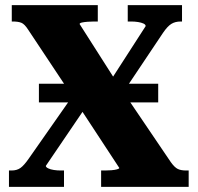

<svg xmlns="http://www.w3.org/2000/svg" viewBox="-20 -730 772 750"><path d="M132 -403H598V-330H132ZM26 -646V-710H362V-646H347Q335 -646 322 -645Q309 -644 300 -642Q291 -640 291 -636L437 -407L439 -404L647 -97Q662 -76 674.5 -70Q687 -64 707 -64H717V0H375V-64H390Q402 -64 415 -65Q428 -66 437 -68.5Q446 -71 446 -74L280 -327L278 -331L90 -614Q76 -636 63.5 -641Q51 -646 30 -646ZM15 0V-64H25Q46 -64 60 -74Q74 -84 92 -110L288 -390L339 -347L159 -82Q159 -77 168 -72.5Q177 -68 190.5 -66Q204 -64 217 -64H230V0ZM455 -360 402 -400 549 -628Q549 -634 540.5 -638Q532 -642 519 -644Q506 -646 492 -646H479V-710H691V-646H686Q664 -646 649 -636.5Q634 -627 617 -602Z"/></svg>

Font: Roboto Serif 36pt
Style: Bold
Weight: 700
Version: Version 1.008